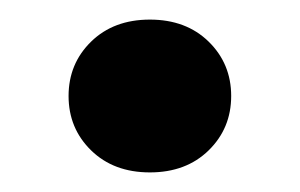

<svg xmlns="http://www.w3.org/2000/svg" viewBox="-20 -171 306 196"><path d="M133 5Q96 5 73 -17.5Q50 -40 50 -73Q50 -106 73 -128.5Q96 -151 133 -151Q170 -151 193 -128.5Q216 -106 216 -73Q216 -40 193 -17.5Q170 5 133 5Z"/></svg>

Font: DM Sans 10pt
Style: Bold
Weight: 700
Version: Version 4.004;gftools[0.9.30]